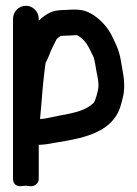

<svg xmlns="http://www.w3.org/2000/svg" viewBox="-20 -529 474 664"><path d="M118.5 -117.3C119.9 -133.8 122.1 -158.5 124.9 -190.1C126.9 -223.6 134.5 -291.5 137.7 -311.6C146.5 -326.8 154.7 -351.4 159.4 -360.8L171.4 -384.8C176.5 -395.1 174 -393.2 186.8 -402.8C191.3 -405.9 188.8 -404.7 218.1 -406C250.9 -407.4 243.2 -409.6 255.3 -402.1C267.9 -393.5 279.3 -380.4 287.6 -363.8L303.1 -333C305 -327.8 307.7 -317.6 309.3 -307.4C314.1 -271.8 324 -245.9 319.4 -220.3C316.4 -202.2 307.5 -176.8 304.3 -173.7C279.2 -148.5 241.7 -138.9 182.4 -128.6C146.3 -121.4 138.5 -118.4 118.5 -117.3ZM25 -464V90C25 111.2 42.2 116 52.6 114.9L69.7 113.1C72.2 113.4 77.8 115 86.5 115H89C99.7 115 114 105.1 114 90V-28.1C120.9 -28.4 132.8 -28.8 141.6 -30.4C231.4 -47.3 368.1 -54.9 398.2 -166.6C402.5 -183.3 406.3 -195.3 407.8 -206.7C413.8 -252 402.5 -287.2 397.7 -320.8C391.5 -357.8 379.5 -378.6 367.6 -403.7C354 -432.4 331.2 -457.7 305 -475.7C276.7 -494.6 254.9 -497.9 214.6 -495C183 -493.8 162.5 -494.3 135.8 -475.6C128.1 -470.4 121.6 -465.3 114 -457.3V-464C114 -488.1 94.7 -509 69.5 -509C44.3 -509 25 -488.1 25 -464Z"/></svg>

Font: Just Breathe
Style: Bd
Weight: 400
Foundry: Cannot Into Space Fonts
Version: Version 0.72